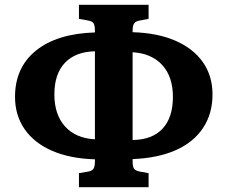

<svg xmlns="http://www.w3.org/2000/svg" viewBox="-20 -754 953 805"><path d="M311 31V-28L352 -35Q367 -38 372.5 -47.5Q378 -57 378 -79V-86Q274 -89 199 -121.5Q124 -154 83.5 -212Q43 -270 43 -348Q43 -471 131 -542Q219 -613 378 -618V-624Q378 -647 372.5 -656Q367 -665 349 -668L311 -675V-734H603V-675L561 -667Q548 -664 542 -655Q536 -646 536 -625V-619Q640 -616 715 -583.5Q790 -551 830.5 -493.5Q871 -436 871 -358Q871 -277 831 -217Q791 -157 716 -124Q641 -91 536 -87V-78Q536 -56 541.5 -47.5Q547 -39 564 -35L603 -28V31ZM378 -170V-539Q296 -537 252 -490.5Q208 -444 208 -358Q208 -273 253 -223.5Q298 -174 378 -170ZM536 -167Q618 -168 661.5 -214.5Q705 -261 705 -348Q705 -432 660.5 -481Q616 -530 536 -535Z"/></svg>

Font: Literata 18pt
Style: Bold
Weight: 700
Designer: Latin by Veronika Burian and Jose Scaglione. Greek by Irene Vlachou. Cyrillic by Vera Evstafieva.
Foundry: TypeTogether
Version: Version 3.103;gftools[0.9.29]